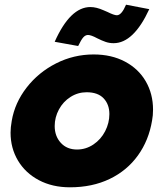

<svg xmlns="http://www.w3.org/2000/svg" viewBox="-20 -785 697 818"><path d="M628 -272Q632 -293 632 -318Q632 -385 601 -438.5Q570 -492 512.5 -522.5Q455 -553 379 -553Q294 -553 219 -515Q144 -477 93.5 -412Q43 -347 30 -270Q25 -242 25 -220Q25 -154 56.5 -101Q88 -48 145.5 -17.5Q203 13 278 13Q373 13 447 -22.5Q521 -58 567.5 -122.5Q614 -187 628 -272ZM446 -299Q446 -261 428 -226Q410 -191 378 -169.5Q346 -148 308 -148Q265 -148 239 -176.5Q213 -205 213 -248Q213 -285 231 -318.5Q249 -352 280.5 -372Q312 -392 349 -392Q397 -392 421.5 -366Q446 -340 446 -299ZM355 -636Q368 -636 394 -622Q414 -612 430 -606.5Q446 -601 464 -601Q549 -601 616 -746L517 -765Q498 -720 478 -720Q466 -720 438 -734Q435 -735 420.5 -741.5Q406 -748 392 -751.5Q378 -755 365 -755Q279 -755 213 -607L313 -589Q326 -616 335 -626Q344 -636 355 -636Z"/></svg>

Font: Geom Black
Style: Bold Italic
Weight: 900
Italic angle: -10°
Version: Version 1.102